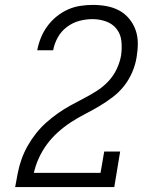

<svg xmlns="http://www.w3.org/2000/svg" viewBox="-20 -763 640 783"><path d="M42 0V-1Q47 -29 52.5 -57.5Q58 -86 68 -114Q78 -142 93 -168.5Q108 -195 127 -219Q146 -243 169 -263.5Q192 -284 217 -301.5Q242 -319 268.5 -333.5Q295 -348 322 -362Q349 -376 375 -392.5Q401 -409 422 -431.5Q443 -454 456 -481.5Q469 -509 474 -538V-539Q478 -567 475 -595.5Q472 -624 455.5 -645Q439 -666 412.5 -675.5Q386 -685 357 -685Q331 -685 304 -678Q277 -671 253.5 -653.5Q230 -636 216 -611Q202 -586 197 -559V-558H132V-559Q137 -585 147 -609.5Q157 -634 173 -656Q189 -678 210.5 -695.5Q232 -713 256.5 -724Q281 -735 307 -739Q333 -743 358 -743Q387 -743 414.5 -738Q442 -733 465.5 -720.5Q489 -708 506.5 -687Q524 -666 533 -640.5Q542 -615 542 -586.5Q542 -558 537 -529Q532 -498 519 -468Q506 -438 486 -412.5Q466 -387 439 -366.5Q412 -346 384 -329.5Q356 -313 326 -297.5Q296 -282 268.5 -264Q241 -246 216 -223.5Q191 -201 171.5 -174.5Q152 -148 138.5 -118.5Q125 -89 118 -58H390L405 -145H470L446 0Z"/></svg>

Font: Iosevka Etoile Light
Style: Italic
Weight: 300
Italic angle: -9°
Designer: Belleve Invis
Foundry: Belleve Invis
Version: Version 22.1.2; ttfautohint (v1.8.4)